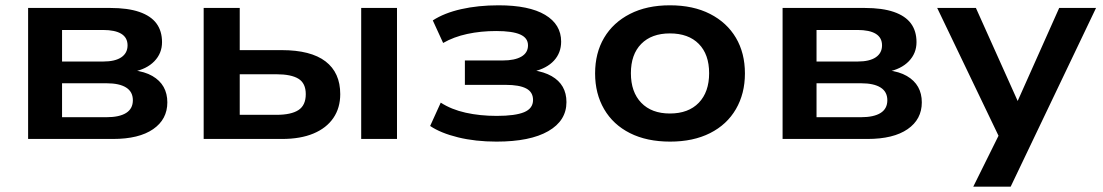

<svg xmlns="http://www.w3.org/2000/svg" viewBox="-20 -524 4160 724"><path d="M86 0V-494H396Q462 -494 505.5 -479Q549 -464 570 -435.5Q591 -407 591 -365Q591 -323 562 -293Q533 -263 481 -253L483 -259Q526 -254 554.5 -237.5Q583 -221 597 -196Q611 -171 611 -138Q611 -74 557.5 -37Q504 0 406 0ZM214 -82H381Q430 -82 455.5 -98Q481 -114 481 -146Q481 -178 455.5 -194Q430 -210 382 -210H214ZM214 -292H369Q414 -292 437.5 -308Q461 -324 461 -353Q461 -382 437.5 -396.5Q414 -411 368 -411H214Z M748 0V-494H884V-335H1042Q1152 -335 1207.5 -292.5Q1263 -250 1263 -169Q1263 -117 1237 -79Q1211 -41 1162 -20.5Q1113 0 1043 0ZM884 -91H1022Q1078 -91 1105.5 -109Q1133 -127 1133 -169Q1133 -210 1105.5 -227Q1078 -244 1022 -244H884ZM1342 0V-494H1477V0Z M1852 10Q1773 10 1707.5 -6Q1642 -22 1602 -49L1642 -137Q1682 -111 1736 -99Q1790 -87 1853 -87Q1923 -87 1956.5 -101Q1990 -115 1990 -147Q1990 -177 1964 -190.5Q1938 -204 1887 -204H1733V-296H1876Q1921 -296 1946 -310.5Q1971 -325 1971 -353Q1971 -381 1941.5 -394Q1912 -407 1851 -407Q1793 -407 1742 -396Q1691 -385 1651 -362L1612 -447Q1655 -475 1719 -489.5Q1783 -504 1860 -504Q1975 -504 2035.5 -468Q2096 -432 2096 -367Q2096 -325 2069 -295.5Q2042 -266 1991 -254V-259Q2032 -253 2060 -237Q2088 -221 2102 -196.5Q2116 -172 2116 -139Q2116 -69 2047.5 -29.5Q1979 10 1852 10Z M2507 10Q2419 10 2355.5 -22Q2292 -54 2258 -112.5Q2224 -171 2224 -247Q2224 -324 2258 -381.5Q2292 -439 2355.5 -471.5Q2419 -504 2506 -504Q2594 -504 2657.5 -471.5Q2721 -439 2755 -381.5Q2789 -324 2789 -247Q2789 -171 2755 -112.5Q2721 -54 2657.5 -22Q2594 10 2507 10ZM2506 -96Q2576 -96 2615 -136.5Q2654 -177 2654 -248Q2654 -319 2615 -358.5Q2576 -398 2506 -398Q2437 -398 2398 -358.5Q2359 -319 2359 -248Q2359 -177 2398 -136.5Q2437 -96 2506 -96Z M2931 0V-494H3241Q3307 -494 3350.5 -479Q3394 -464 3415 -435.5Q3436 -407 3436 -365Q3436 -323 3407 -293Q3378 -263 3326 -253L3328 -259Q3371 -254 3399.5 -237.5Q3428 -221 3442 -196Q3456 -171 3456 -138Q3456 -74 3402.5 -37Q3349 0 3251 0ZM3059 -82H3226Q3275 -82 3300.5 -98Q3326 -114 3326 -146Q3326 -178 3300.5 -194Q3275 -210 3227 -210H3059ZM3059 -292H3214Q3259 -292 3282.5 -308Q3306 -324 3306 -353Q3306 -382 3282.5 -396.5Q3259 -411 3213 -411H3059Z M3650 180 3764 -50V27L3514 -494H3660L3827 -122H3808L3974 -494H4113L3791 180Z"/></svg>

Font: Nunito Sans 10pt SemiExpanded
Style: Bold
Weight: 700
Width: 6
Designer: Vernon Adams
Foundry: Vernon Adams
Version: Version 3.101;gftools[0.9.27]